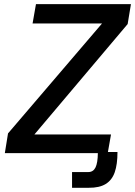

<svg xmlns="http://www.w3.org/2000/svg" viewBox="-20 -745 657 934"><path d="M19 -96 476.5 -631H138.5L155 -725H617L601 -628L147.5 -91H520L505 -5.5H551.5Q551.5 54.5 538.2 92.8Q525 131 494.2 150Q463.5 169 411 168.5H330.5V92H409.5Q433.5 92 444.5 69.8Q455.5 47.5 456 0H3.5Z"/></svg>

Font: JuliaMono MediumItalic
Style: Regular
Weight: 500
Italic angle: -9°
Monospace: yes
Designer: cormullion
Foundry: corm
Version: Version 0.049; ttfautohint (v1.8.4)